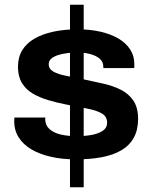

<svg xmlns="http://www.w3.org/2000/svg" viewBox="-20 -743 644 812"><path d="M276 49V-723H334V49ZM301 -69Q243 -69 195 -80Q147 -91 112.5 -111.5Q78 -132 59 -162Q40 -192 40 -230Q40 -235 40.5 -239Q41 -243 41 -246H172Q172 -245 171.5 -242.5Q171 -240 171 -238Q172 -212 190.5 -196Q209 -180 239.5 -173.5Q270 -167 304 -167Q336 -167 365.5 -172Q395 -177 414 -189.5Q433 -202 433 -224Q433 -250 411 -263Q389 -276 350 -283.5Q311 -291 260 -301Q219 -309 182.5 -320Q146 -331 117.5 -348Q89 -365 72.5 -392.5Q56 -420 56 -460Q56 -501 74 -530.5Q92 -560 125.5 -579.5Q159 -599 205.5 -609Q252 -619 308 -619Q361 -619 404.5 -609Q448 -599 480 -580.5Q512 -562 530 -534.5Q548 -507 548 -473Q548 -468 548 -462.5Q548 -457 547 -455H417V-460Q417 -481 402.5 -494Q388 -507 363 -514Q338 -521 305 -521Q287 -521 266 -518.5Q245 -516 227 -510.5Q209 -505 197.5 -495.5Q186 -486 186 -472Q186 -451 206 -440Q226 -429 259 -422.5Q292 -416 331 -408Q374 -399 416 -389.5Q458 -380 491 -363.5Q524 -347 544 -317.5Q564 -288 564 -240Q564 -193 545.5 -160Q527 -127 492.5 -107Q458 -87 409.5 -78Q361 -69 301 -69Z"/></svg>

Font: Archivo SemiExpanded SemiBold
Style: Regular
Weight: 600
Width: 6
Designer: Hector Gatti
Foundry: Omnibus-Type
Version: Version 2.001